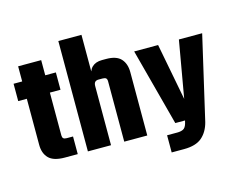

<svg xmlns="http://www.w3.org/2000/svg" viewBox="-109 -830 1378 1124"><g transform="rotate(-15 580.5 -268.0)"><path d="M201.7 -586.9V-495.1H266.1V-390.1H201.7V-130.9Q201.7 -118.2 207.8 -112.5Q213.9 -106.9 228 -106.9H266.1V0H188Q120.1 0 91.1 -29.5Q62 -59.1 62 -110.8V-390.1H9.8V-495.1H62V-586.9Z M687.5 0H547.9V-365.2Q547.9 -378.9 541.7 -384.5Q535.6 -390.1 520.5 -390.1H496.6Q482.4 -390.1 475.1 -382.6Q467.8 -375 467.8 -357.9V0H327.6V-668.9H467.8V-447.3Q473.6 -462.9 484.4 -473.6Q506.3 -495.1 545.4 -495.1H570.8Q632.8 -495.1 660.2 -465.1Q687.5 -435.1 687.5 -383.8Z M740.7 -495.1H885.7L951.7 -150.9L1011.7 -495.1H1152.8L1035.6 12.2Q1021 68.8 983.9 100.8Q946.8 132.8 875 132.8H799.8V28.8H861.8Q882.8 28.8 897.2 22Q911.6 15.1 918.9 -8.8L923.8 -27.8H864.7Z"/></g></svg>

Font: Akaash Gobhi
Style: Regular
Weight: 400
Designer: Kulbir Singh Thind, MD
Foundry: Punjab Online
Version: Version 1.200